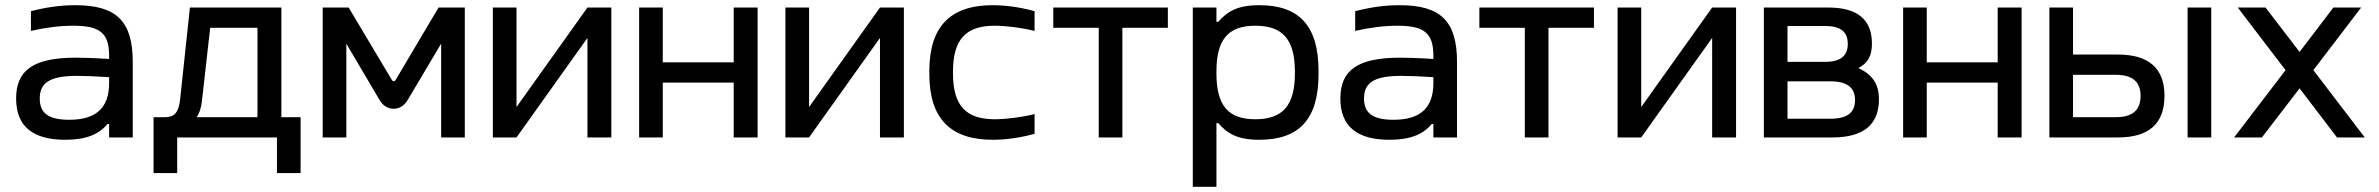

<svg xmlns="http://www.w3.org/2000/svg" viewBox="-20 -529 9158 739"><path d="M270 -509C212 -509 158 -501 99 -486V-410C155 -423 212 -430 262 -430C363 -430 400 -403 400 -315V-302C339 -306 297 -307 272 -307C109 -307 42 -259 42 -150C42 -42 107 9 231 9C310 9 360 -11 394 -52H400V0H491V-290C491 -447 429 -509 270 -509ZM133 -150C133 -212 174 -237 277 -237C306 -237 355 -235 400 -232V-209C400 -115 351 -68 247 -68C167 -68 133 -93 133 -150Z M615 -78H571V137H662V0H1046V137H1137V-78H1063V-500H711L673 -144C667 -94 650 -78 615 -78ZM737 -78C748 -94 754 -114 757 -138L789 -422H971V-78Z M1222 -500V0H1313V-361L1441 -144C1467 -99 1523 -99 1549 -144L1678 -361V0H1769V-500H1668L1502 -220C1499 -215 1492 -215 1489 -220L1322 -500Z M1877 0H1968L2241 -383V0H2333V-500H2241L1968 -117V-500H1877Z M2440 0H2531V-211H2804V0H2896V-500H2804V-289H2531V-500H2440Z M3003 0H3094L3367 -383V0H3459V-500H3367L3094 -117V-500H3003Z M3557 -256V-244C3557 -74 3637 9 3801 9C3852 9 3908 1 3962 -14V-90C3916 -78 3851 -70 3809 -70C3697 -70 3648 -123 3648 -247V-253C3648 -377 3697 -430 3809 -430C3851 -430 3916 -422 3962 -410V-486C3908 -501 3852 -509 3801 -509C3637 -509 3557 -426 3557 -256Z M4209 0H4300V-422H4475V-500H4034V-422H4209Z M5055 -244V-256C5055 -428 4982 -509 4827 -509C4743 -509 4704 -485 4669 -445H4662V-500H4571V190H4662V-55H4669C4704 -15 4743 9 4827 9C4982 9 5055 -72 5055 -244ZM4662 -247V-253C4662 -376 4706 -430 4812 -430C4918 -430 4964 -376 4964 -253V-247C4964 -124 4918 -70 4812 -70C4706 -70 4662 -124 4662 -247Z M5367 -509C5309 -509 5255 -501 5196 -486V-410C5252 -423 5309 -430 5359 -430C5460 -430 5497 -403 5497 -315V-302C5436 -306 5394 -307 5369 -307C5206 -307 5139 -259 5139 -150C5139 -42 5204 9 5328 9C5407 9 5457 -11 5491 -52H5497V0H5588V-290C5588 -447 5526 -509 5367 -509ZM5230 -150C5230 -212 5271 -237 5374 -237C5403 -237 5452 -235 5497 -232V-209C5497 -115 5448 -68 5344 -68C5264 -68 5230 -93 5230 -150Z M5849 0H5940V-422H6115V-500H5674V-422H5849Z M6206 0H6297L6570 -383V0H6662V-500H6570L6297 -117V-500H6206Z M6769 0H7033C7152 0 7212 -49 7212 -147C7212 -205 7187 -242 7133 -267C7169 -286 7185 -314 7185 -361C7185 -454 7129 -500 7017 -500H6769ZM6860 -72V-216H7025C7089 -216 7120 -192 7120 -144C7120 -95 7089 -72 7025 -72ZM6860 -291V-429H7005C7064 -429 7092 -407 7092 -360C7092 -314 7064 -291 7005 -291Z M7305 0H7396V-211H7669V0H7761V-500H7669V-289H7396V-500H7305Z M7868 0H8132C8251 0 8311 -53 8311 -160C8311 -266 8251 -319 8132 -319H7959V-500H7868ZM7959 -78V-241H8124C8188 -241 8219 -214 8219 -160C8219 -105 8188 -78 8124 -78ZM8400 0H8491V-500H8400Z M8593 -500 8777 -259 8579 0H8686L8831 -189L8975 0H9082L8884 -259L9068 -500H8961L8831 -329L8700 -500Z"/></svg>

Font: LT Wave Alt
Style: Regular
Weight: 400
Designer: Daniel Lyons
Version: Version 2.5 (Glyphs App)